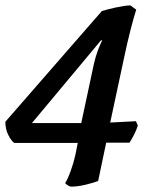

<svg xmlns="http://www.w3.org/2000/svg" viewBox="-30 -587 586 716"><path d="M235 109Q231 109 223.5 104.5Q216 100 213 96Q223 80 234 49.5Q245 19 251 -9L260 -54H23Q12 -62 1 -83.5Q-10 -105 -10 -133L350 -546Q370 -552 401.5 -559Q433 -566 456 -567L478 -551Q469 -523 457 -476.5Q445 -430 433 -373L381 -130L477 -135L484 -119Q479 -102 469 -83Q459 -64 453 -55H366L336 88Q321 94 290.5 101.5Q260 109 235 109ZM89 -128H273L320 -348Q326 -375 335 -399Q344 -423 351 -436L347 -437Z"/></svg>

Font: Texturina
Style: Bold Italic
Weight: 700
Italic angle: -11°
Designer: Guillermo Torres Carreño
Foundry: Omnibus-Type
Version: Version 1.002; ttfautohint (v1.8.3)